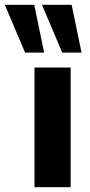

<svg xmlns="http://www.w3.org/2000/svg" viewBox="-84 -776 372 796"><path d="M59 0V-496H209V0ZM174 -558 90 -756H213L254 -558ZM20 -558 -64 -756H58L99 -558Z"/></svg>

Font: Nunito Sans 10pt SemiCondensed ExtraBold
Style: Regular
Weight: 800
Width: 4
Designer: Vernon Adams
Foundry: Vernon Adams
Version: Version 3.101;gftools[0.9.27]